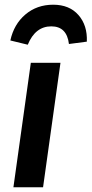

<svg xmlns="http://www.w3.org/2000/svg" viewBox="-20 -796 389 816"><path d="M163 0H37L111 -529H237ZM24 -624Q39 -693 88 -734.5Q137 -776 206 -776Q275 -776 313.5 -732Q352 -688 349 -619L273 -609Q264 -684 198 -684Q130 -684 98 -606Z"/></svg>

Font: FiraGO Medium
Style: Italic
Weight: 500
Italic angle: -8°
Designer: bBox Type GmbH
Foundry: bBox Type GmbH
Version: Version 1.001